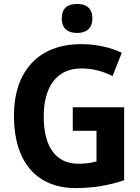

<svg xmlns="http://www.w3.org/2000/svg" viewBox="-20 -949 716 979"><path d="M373 -929C326 -929 295 -909 295 -855C295 -802 327 -781 373 -781C418 -781 451 -802 451 -855C451 -908 419 -929 373 -929ZM351 -402V-282H472V-126C449 -119 415 -114 381 -114C260 -114 203 -206 203 -355C203 -503 266 -600 395 -600C454 -600 507 -585 554 -561L601 -680C546 -706 474 -724 394 -724C173 -724 51 -582 51 -359C51 -123 167 10 366 10C458 10 540 -5 613 -30V-402Z"/></svg>

Font: Noto Sans Devanagari SemiCondensed
Style: Bold
Weight: 700
Width: 4
Designer: Jelle Bosma - Monotype Design Team
Foundry: Monotype Imaging Inc.
Version: Version 2.004